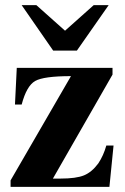

<svg xmlns="http://www.w3.org/2000/svg" viewBox="-20 -724 484 744"><path d="M401 -704 278 -528H186L64 -704H121L232 -605L343 -704ZM420 -160 404 0H21V-25L255 -429Q149 -429 116 -410Q83 -391 64 -319H38L45 -461H416V-435L185 -32H214Q275 -32 305.5 -44.5Q336 -57 361 -91Q381 -121 392 -160Z"/></svg>

Font: STIX
Style: Bold
Weight: 700
Designer: MicroPress Inc., with final additions and corrections provided by Coen Hoffman, Elsevier (retired)
Version: Version 1.1.1